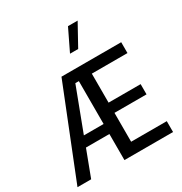

<svg xmlns="http://www.w3.org/2000/svg" viewBox="-214 -1113 1207 1271"><g transform="rotate(-30 389.5 -477.5)"><path d="M408.2 -790H470.7L561.5 -954.6H487.8ZM9.3 0H113.8L189 -199.2H368.2V0H739.7V-83H467.3V-303.7H712.4V-381.8H467.3V-603.5H739.7V-686.5H283.2ZM368.2 -275.9H217.3L341.3 -603.5H368.2Z"/></g></svg>

Font: Estedad Medium
Style: Regular
Weight: 500
Designer: Amin Abedi
Version: Version 7.3